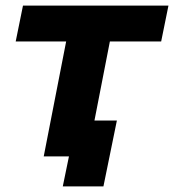

<svg xmlns="http://www.w3.org/2000/svg" viewBox="-20 -558 621 685"><path d="M372 -410 317 -128H397L349 107H204L226 0H136L216 -410H36L62 -538H581L555 -410Z"/></svg>

Font: Montserrat Alternates
Style: Bold Italic
Weight: 700
Italic angle: -11.3°
Designer: Julieta Ulanovsky
Foundry: Julieta Ulanovsky
Version: Version 7.200